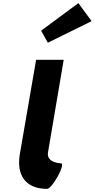

<svg xmlns="http://www.w3.org/2000/svg" viewBox="-20 -1207 606 1227"><path d="M281 0C313.1 0 401.7 -160.5 370.2 -163C357.9 -163.9 275.5 -169.4 286.9 -234L387.1 -825H210.8L107.3 -225C82.8 -86 144.6 0 281 0ZM242.9 -1011 285.7 -934 565.5 -1072 480.8 -1187Z"/></svg>

Font: Hussar Wysoki
Style: Obl
Weight: 700
Foundry: Cannot Into Space Fonts
Version: Version 0.92